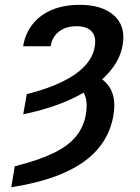

<svg xmlns="http://www.w3.org/2000/svg" viewBox="-20 -573 587 806"><path d="M77.6 -93.3 92.3 -177.7Q179.7 -199.7 240.7 -229.5Q301.8 -259.3 336.4 -296.6Q371.1 -334 377.9 -378.4Q384.8 -418.5 365 -440.7Q345.2 -462.9 301.3 -462.9Q271.5 -462.9 248.5 -452.9Q225.6 -442.9 211.2 -424.1Q196.8 -405.3 192.4 -378.9H77.1Q85.9 -432.1 116.7 -471.2Q147.5 -510.3 197.8 -531.5Q248 -552.7 314.9 -552.7Q408.7 -552.7 458.5 -508.3Q508.3 -463.9 495.1 -385.7Q484.4 -318.4 430.4 -261Q376.5 -203.6 286.6 -160.6Q196.8 -117.7 77.6 -93.3ZM295.4 -211.9 350.1 -266.1Q413.1 -250.5 440.9 -205.1Q468.8 -159.7 455.6 -85.9Q434.1 35.2 326.9 109.4Q219.7 183.6 27.3 212.9L42 125Q141.6 100.1 204.1 69.8Q266.6 39.6 299.3 -0.7Q332 -41 340.8 -95.2Q348.6 -140.6 336.7 -171.6Q324.7 -202.6 295.4 -211.9Z"/></svg>

Font: Inter 17pt Medium
Style: Italic
Weight: 500
Italic angle: -9.3988°
Version: Version 4.001;git-66647c0bb